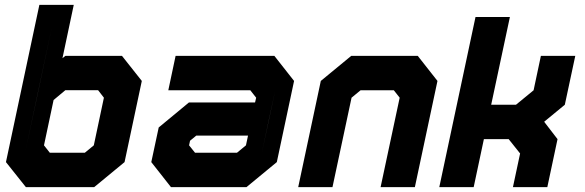

<svg xmlns="http://www.w3.org/2000/svg" viewBox="-20 -770 2409 790"><path d="M86.5 0 4.5 -103 142 -750H283.5L237 -530.5L249 -540H482L563.5 -437L492.5 -103L367.5 0ZM136.5 -67.5 82 -135.5 134.5 -381.5 241.5 -469.5H440.5L487.5 -411.5L428.5 -135.5L345 -67.5ZM185 -141.5H329L366 -172L407.5 -368L383.5 -399H249L200.5 -358.5L161 -172ZM136.5 -67.5H345L428.5 -135.5L487.5 -411.5L440.5 -469.5H241.5L134.5 -381.5L198.5 -683L82 -135.5Z M683.5 0 602.5 -103 633 -245.5 757.5 -348.5H1029.5L1034 -368L1010 -398.5H672.5L702.5 -540H1109L1190 -437L1119 -103L994 0ZM735 -69 684 -132 704 -225 768 -278H1086.5L1056.5 -137L973.5 -69ZM735 -69H973.5L1056.5 -137L1113.5 -403L1062 -467H749.5H1062L1113.5 -403L1086.5 -278H768L704 -225L684 -132ZM782.5 -141.5H955L992 -172L1000.5 -212H787.5L762 -191L758 -172Z M1207 0 1300 -437 1425 -540H1699L1780 -437L1687 0H1546L1624.5 -368L1600.5 -398.5H1463.5L1426.5 -368L1348 0ZM1293.5 -71H1293L1362.5 -396L1452 -470H1645.5L1703 -397L1633.5 -71H1633L1702.5 -397L1645.5 -470H1452L1363 -396Z M1787.5 0 1936.5 -700H2078L2001 -339H2103L2175.5 -398.5L2205.5 -540H2347L2304 -339L2219 -269L2274 -197.5L2232 0H2090.5L2120 -138.5L2073 -197.5H1971L1929 0ZM1874 -71H1873.5L1916 -269.5H2124L2196.5 -172L2175 -71H2174.5L2196 -172L2124 -269.5L2237.5 -363L2260 -470H2260.5L2238 -363L2124 -269.5H1916L1992.5 -629.5H1993Z"/></svg>

Font: Tourney Thin Black
Style: Italic
Weight: 900
Italic angle: -12°
Version: Version 1.015